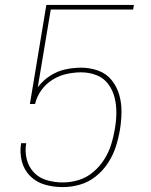

<svg xmlns="http://www.w3.org/2000/svg" viewBox="-20 -755 616 783"><path d="M236 8Q271 8 306 -2Q341 -12 370.5 -35.5Q400 -59 420.5 -90.5Q441 -122 452 -156Q463 -190 469 -225Q475 -261 475.5 -297.5Q476 -334 466.5 -367.5Q457 -401 435.5 -428Q414 -455 380.5 -467Q347 -479 311 -479Q279 -479 246.5 -472Q214 -465 184.5 -446Q155 -427 134 -399L187 -716H523L526 -735H169L102 -331H123Q130 -361 148.5 -387Q167 -413 194.5 -430Q222 -447 252 -453.5Q282 -460 311 -460Q344 -460 373.5 -448.5Q403 -437 421.5 -412Q440 -387 447.5 -356.5Q455 -326 454.5 -293Q454 -260 448 -227Q443 -196 433 -164.5Q423 -133 404.5 -104Q386 -75 359 -52.5Q332 -30 300 -20.5Q268 -11 236 -11Q203 -11 171.5 -20Q140 -29 118.5 -51.5Q97 -74 89 -106Q81 -138 87 -171H66Q60 -133 69 -97.5Q78 -62 103 -37Q128 -12 163 -2Q198 8 236 8Z"/></svg>

Font: Iosevka Sparkle Thin
Style: Italic
Weight: 100
Italic angle: -9°
Designer: Belleve Invis
Foundry: Belleve Invis
Version: Version 4.5.0; ttfautohint (v1.8.3)